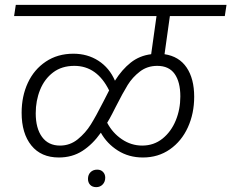

<svg xmlns="http://www.w3.org/2000/svg" viewBox="-20 -705 952 790"><path d="M679 -639 657 -482Q717 -473 748 -427Q779 -381 779 -307Q779 -238 753 -181Q727 -124 679 -90.5Q631 -57 568 -57Q510 -57 465 -85.5Q420 -114 395 -159Q361 -111 319 -84Q277 -57 222 -57Q149 -57 109 -106.5Q69 -156 69 -241Q69 -309 94.5 -364Q120 -419 168.5 -451.5Q217 -484 282 -484Q340 -484 385 -455Q430 -426 453 -373Q482 -419 518 -447.5Q554 -476 602 -482L624 -639H38L45 -685H912L905 -639ZM406 -288 429 -333Q379 -434 286 -434Q234 -434 198.5 -407Q163 -380 145 -335.5Q127 -291 127 -239Q127 -177 153 -141.5Q179 -106 227 -106Q268 -106 300 -132Q332 -158 353.5 -192.5Q375 -227 406 -288ZM627 -434Q586 -434 555.5 -410.5Q525 -387 505.5 -355.5Q486 -324 456 -265Q452 -257 441.5 -236.5Q431 -216 421 -200Q443 -158 481.5 -132Q520 -106 565 -106Q613 -106 648.5 -134.5Q684 -163 703 -209Q722 -255 722 -308Q722 -368 698.5 -401Q675 -434 627 -434ZM342 31Q342 14 352.5 3.5Q363 -7 380 -7Q395 -7 404 2.5Q413 12 413 26Q413 43 402.5 54Q392 65 376 65Q360 65 351 55.5Q342 46 342 31Z"/></svg>

Font: FiraGO Light
Style: Italic
Weight: 300
Italic angle: -8°
Designer: bBox Type GmbH
Foundry: bBox Type GmbH
Version: Version 1.001